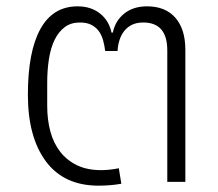

<svg xmlns="http://www.w3.org/2000/svg" viewBox="-20 -574 687 606"><path d="M291 12Q182 12 125 -64.5Q68 -141 68 -275Q68 -411 107.5 -482.5Q147 -554 225 -554Q267 -554 295.5 -531.5Q324 -509 332 -471H336Q344 -509 372.5 -531.5Q401 -554 444 -554Q502 -554 533.5 -518Q565 -482 565 -417V0H508V-415Q508 -503 432 -503Q411 -503 396 -495.5Q381 -488 371.5 -475.5Q362 -463 357 -447Q352 -431 351 -413H312Q310 -430 305.5 -446.5Q301 -463 292 -475.5Q283 -488 268.5 -495.5Q254 -503 232 -503Q204 -503 184.5 -488.5Q165 -474 152.5 -448.5Q140 -423 134.5 -388Q129 -353 129 -313V-240Q129 -196 139 -159Q149 -122 170 -95Q191 -68 223 -52.5Q255 -37 299 -37Q326 -37 355 -43L363 6Q328 12 291 12Z"/></svg>

Font: IBM Plex Thai Light
Style: Regular
Weight: 300
Designer: Mike Abbink, Paul van der Laan, Pieter van Rosmalen, Ben Mitchell, Mark Frömberg
Foundry: Bold Monday
Version: Version 1.0